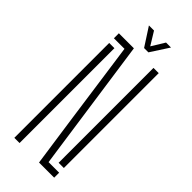

<svg xmlns="http://www.w3.org/2000/svg" viewBox="-297 -992 1039 1039"><g transform="rotate(45 222.5 -472.5)"><path d="M259 0 216 -300 151 -762H70V-800H185L221 -548L294 -38H375V0ZM70 0V-726H110V-303V0ZM335 -74V-549V-800H375V-74ZM223 -840 155 -945H194L240 -870L286 -945H324L256 -840Z"/></g></svg>

Font: Big Shoulders Stencil Text SC Thin
Style: Regular
Weight: 100
Designer: Patric King
Foundry: XO Type Co
Version: Version 2.001